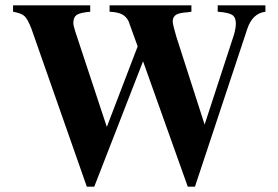

<svg xmlns="http://www.w3.org/2000/svg" viewBox="-20 -682 1040 717"><path d="M971.2 -662.1V-638.2Q923.3 -632.3 903.8 -575.2L708 15.1H681.2L514.2 -453.1L332 15.1H304.2L97.2 -575.2Q83.5 -610.8 71.5 -621.8Q59.6 -632.8 28.8 -638.2V-662.1H316.9V-638.2Q278.8 -634.8 266.4 -626.2Q253.9 -617.7 253.9 -596.2Q253.9 -586.4 261.2 -564L378.9 -208L494.1 -508.8L460 -603Q451.2 -620.6 435.3 -628.7Q419.4 -636.7 389.2 -638.2V-662.1H694.8V-638.2Q692.4 -637.7 689.5 -637.5Q686.5 -637.2 684.8 -637Q683.1 -636.7 682.1 -636.2Q650.9 -634.8 637.9 -627Q625 -619.1 625 -602.1Q625 -590.8 638.2 -545.9L744.1 -216.8L854 -553.2Q860.8 -578.1 860.8 -594.2Q860.8 -617.2 847.2 -626.2Q833.5 -635.3 793 -638.2V-662.1Z"/></svg>

Font: Accordance
Style: Bold
Weight: 700
Version: Version 1.2 (build January 31, 2020) Miklal Software Solutio